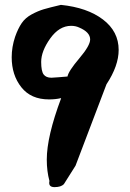

<svg xmlns="http://www.w3.org/2000/svg" viewBox="-20 -766 535 788"><path d="M28 -531Q28 -573 42 -615Q54 -649 69 -671Q84 -693 110 -707Q136 -721 159.5 -728Q183 -735 230 -746Q338 -735 402.5 -686Q467 -637 467 -561Q467 -496 417 -420L290 -86L242 -10Q230 2 204 2Q182 2 182 -15Q182 -20 183 -23Q172 -63 172 -111Q172 -206 231 -363H229Q208 -358 181 -358Q107 -358 67.5 -408Q28 -458 28 -531ZM149 -512Q149 -474 159 -460.5Q169 -447 191 -447Q199 -447 221 -449Q243 -451 257 -452Q261 -474 305.5 -526.5Q350 -579 350 -604Q350 -634 305 -653Q290 -660 272 -660Q223 -660 186 -608Q149 -556 149 -512Z"/></svg>

Font: NaniFont Regular
Style: Regular
Weight: 400
Designer: Nanigashitei
Version: Version 1.036